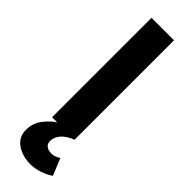

<svg xmlns="http://www.w3.org/2000/svg" viewBox="-294 -658 890 890"><g transform="rotate(45 150.5 -213.5)"><path d="M159.9 225.5Q106.6 225.5 69.5 199.7Q32.4 173.8 32.4 126.4Q32.4 82.6 58 49.8Q83.6 17.1 110.6 0H76.9V-651.8H224.3V0Q184.5 15.6 166.2 37.8Q148 60 148 83.2Q148 103.4 160.9 112.6Q173.7 121.7 193.2 121.7Q206.1 121.7 217.9 116.7Q229.6 111.7 237.7 106.7L271.5 189.3Q251.2 204.2 219.9 214.9Q188.7 225.5 159.9 225.5Z"/></g></svg>

Font: Source Sans 3 VF
Style: Regular
Weight: 200
Designer: Paul D. Hunt
Foundry: Adobe
Version: Version 3.046;hotconv 1.0.118;makeotfexe 2.5.65603